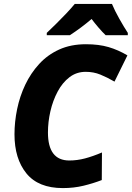

<svg xmlns="http://www.w3.org/2000/svg" viewBox="-20 -951 673 981"><path d="M301 10Q176 10 115 -65Q54 -140 54 -265Q54 -328 67.5 -393.5Q81 -459 109 -518Q137 -577 180 -624Q223 -671 282.5 -698Q342 -725 419 -725Q485 -725 534.5 -710.5Q584 -696 631 -668L565 -534Q527 -556 492.5 -570Q458 -584 418 -584Q371 -584 335 -556.5Q299 -529 274.5 -483Q250 -437 237.5 -382.5Q225 -328 225 -274Q225 -131 334 -131Q374 -131 414 -141.5Q454 -152 501 -172L500 -31Q456 -14 406.5 -2Q357 10 301 10ZM219 -771V-783Q240 -803 266.5 -829Q293 -855 318.5 -882Q344 -909 362 -931H552Q566 -897 590 -854.5Q614 -812 633 -783V-771H520Q504 -786 483 -810.5Q462 -835 448 -854Q421 -831 393.5 -810.5Q366 -790 337 -771Z"/></svg>

Font: Noto Sans Disp ExtBd
Style: Italic
Weight: 800
Italic angle: -12°
Designer: Monotype Design Team
Foundry: Monotype Imaging Inc.
Version: Version 2.000;GOOG;noto-source:20170915:90ef993387c0